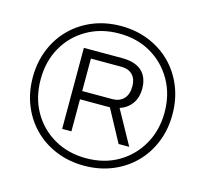

<svg xmlns="http://www.w3.org/2000/svg" viewBox="-103 -814 1008 943"><g transform="rotate(15 401.5 -343.0)"><path d="M401 12Q324 12 259 -14.5Q194 -41 146.5 -88.5Q99 -136 72.5 -201Q46 -266 46 -343Q46 -420 72.5 -485Q99 -550 146.5 -597.5Q194 -645 259 -671.5Q324 -698 401 -698Q478 -698 543 -671.5Q608 -645 655.5 -597.5Q703 -550 729.5 -485Q756 -420 756 -343Q756 -266 729.5 -201Q703 -136 655.5 -88.5Q608 -41 543 -14.5Q478 12 401 12ZM401 -26Q493 -26 563.5 -67Q634 -108 675 -180Q716 -252 716 -343Q716 -435 675 -506.5Q634 -578 563.5 -619Q493 -660 401 -660Q310 -660 238.5 -619Q167 -578 126.5 -506.5Q86 -435 86 -343Q86 -251 126.5 -179.5Q167 -108 238.5 -67Q310 -26 401 -26ZM251 -135V-547H445Q512 -547 546 -516Q580 -485 580 -426Q580 -383 558.5 -352Q537 -321 497 -307L592 -135H538L450 -298H298V-135ZM298 -340H452Q487 -340 508.5 -362Q530 -384 530 -426Q530 -463 510 -484Q490 -505 452 -505H298Z"/></g></svg>

Font: Archivo SemiExpanded ExtraLight
Style: Regular
Weight: 250
Width: 6
Designer: Hector Gatti
Foundry: Omnibus-Type
Version: Version 2.001